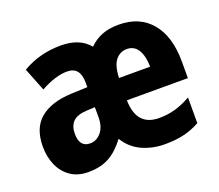

<svg xmlns="http://www.w3.org/2000/svg" viewBox="-100 -701 974 852"><g transform="rotate(-20 387.0 -275.0)"><path d="M532 -559Q630 -559 685 -493.5Q740 -428 740 -309V-231H452Q454 -108 561 -108Q600 -108 636 -118Q672 -128 711 -150V-29Q675 -9 636 0.5Q597 10 544 10Q487 10 437.5 -12.5Q388 -35 359 -83Q323 -35 282.5 -12.5Q242 10 183 10Q134 10 100 -13.5Q66 -37 48.5 -76.5Q31 -116 31 -165Q31 -253 83 -296Q135 -339 231 -343L307 -346V-367Q307 -442 246 -442Q191 -442 120 -403L77 -512Q158 -560 259 -560Q348 -560 392 -506Q418 -532 451.5 -545.5Q485 -559 532 -559ZM529 -445Q497 -445 476 -419.5Q455 -394 453 -336H600Q599 -388 581 -416.5Q563 -445 529 -445ZM269 -249Q224 -247 204 -227Q184 -207 184 -170Q184 -107 234 -107Q265 -107 286.5 -133Q308 -159 308 -203V-251Z"/></g></svg>

Font: Noto Sans Ethiopic Condensed ExtraBold
Style: Regular
Weight: 800
Width: 3
Designer: Monotype Design Team
Foundry: Monotype Imaging Inc.
Version: Version 2.102; ttfautohint (v1.8.4.7-5d5b)